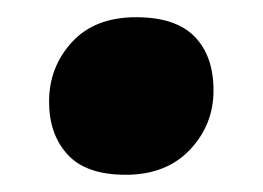

<svg xmlns="http://www.w3.org/2000/svg" viewBox="-20 -442 305 223"><path d="M138 -422Q184 -422 206 -399.5Q228 -377 228 -337Q228 -297 200.5 -268Q173 -239 126 -239Q80 -239 58.5 -262.5Q37 -286 37 -324Q37 -364 63.5 -393Q90 -422 138 -422Z"/></svg>

Font: Amaranth
Style: Bold Italic
Weight: 700
Italic angle: -12°
Designer: Gesine Todt
Foundry: Gesine Todt
Version: Version 1.001